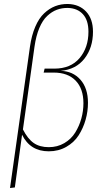

<svg xmlns="http://www.w3.org/2000/svg" viewBox="-20 -757 518 973"><path d="M30.8 195.8 131.8 -520Q140.1 -578.1 158.7 -621.3Q177.2 -664.6 203.4 -689.2Q229.5 -713.9 259.5 -725.6Q289.6 -737.3 324.2 -736.8Q381.8 -735.4 416.5 -698.2Q451.2 -661.1 451.2 -596.2Q451.2 -515.6 408.2 -460.2Q365.2 -404.8 287.1 -397.9Q349.1 -396.5 387.5 -353.3Q425.8 -310.1 425.8 -235.8Q425.8 -192.4 413.8 -150.1Q401.9 -107.9 378.7 -71.5Q355.5 -35.2 315.9 -12.7Q276.4 9.8 227.1 9.8Q132.8 9.8 91.8 -74.2L55.2 192.9ZM227.1 -11.2Q271 -11.2 305.9 -31.7Q340.8 -52.2 361.3 -85.4Q381.8 -118.7 392.3 -156.7Q402.8 -194.8 402.8 -233.9Q402.8 -307.6 363.3 -348.4Q323.7 -389.2 252 -389.2H201.2L206.1 -409.2H254.9Q338.4 -409.2 383.3 -462.6Q428.2 -516.1 428.2 -596.2Q428.2 -654.3 400.4 -684.8Q372.6 -715.3 324.2 -716.8Q293.9 -717.3 268.1 -707.5Q242.2 -697.8 219 -676Q195.8 -654.3 179.2 -614.7Q162.6 -575.2 154.8 -520L96.2 -101.1Q120.6 -53.2 150.9 -32.2Q181.2 -11.2 227.1 -11.2Z"/></svg>

Font: Fira Sans Compressed Thin
Style: Italic
Weight: 100
Width: 3
Italic angle: -8°
Designer: Carrois Corporate & Edenspiekermann AG
Foundry: Carrois Corporate GbR & Edenspiekermann AG
Version: Version 4.203;PS 004.203;hotconv 1.0.88;makeotf.lib2.5.64775